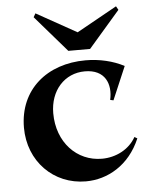

<svg xmlns="http://www.w3.org/2000/svg" viewBox="-53 -773 645 826"><g transform="rotate(-5 269.5 -359.5)"><path d="M285 10C378 10 473 -42 521 -155L509 -162C480 -110 422 -81 362 -81C254 -81 170 -168 170 -294C170 -392 233 -462 321 -462C409 -462 434 -397 419 -330L433 -327L494 -470C447 -495 388 -509 328 -509C162 -509 39 -408 39 -243C39 -98 145 10 285 10ZM258 -556H352L488 -713L479 -729L305 -632L131 -729L122 -713Z"/></g></svg>

Font: Sinistre
Style: Bold
Weight: 700
Designer: Jules Durand
Foundry: Collletttivo
Version: Version 69.420;Glyphs 3.2 (3217)